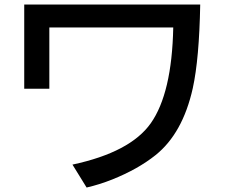

<svg xmlns="http://www.w3.org/2000/svg" viewBox="-20 -776 1000 855"><path d="M87.9 -755.9H871.6Q867.2 -513.7 838.4 -382.8Q793.5 -182.1 672.9 -85.4Q594.2 -22.5 479.5 23.4Q422.9 45.9 365.7 59.1L302.7 -43Q560.1 -98.1 651.4 -227.1Q745.6 -360.8 751.5 -653.8H199.7V-380.9H87.9Z"/></svg>

Font: BIZ UDPGothic
Style: Bold
Weight: 700
Designer: TypeBank Co., Ltd.
Foundry: Morisawa Inc.
Version: Version 1.051